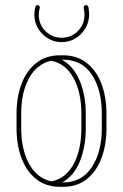

<svg xmlns="http://www.w3.org/2000/svg" viewBox="-20 -719 476 743"><path d="M44 -278Q44 -344 63.5 -395Q83 -446 120.5 -475.5Q158 -505 213 -505H224Q278 -505 315.5 -475.5Q353 -446 372.5 -395Q392 -344 392 -278V-224Q392 -158 372.5 -106.5Q353 -55 315.5 -25.5Q278 4 224 4H213Q158 4 120.5 -25.5Q83 -55 63.5 -106.5Q44 -158 44 -224ZM312 -224Q312 -151 289 -94.5Q266 -38 221 -13H224Q296 -13 335 -71.5Q374 -130 374 -224V-278Q374 -372 335.5 -430Q297 -488 224 -488H219Q264 -464 288 -407.5Q312 -351 312 -278ZM62 -278V-224Q62 -142 92 -86Q122 -30 179 -17Q234 -28 264.5 -83.5Q295 -139 295 -224V-278Q295 -362 264 -418Q233 -474 177 -484Q121 -470 91.5 -415Q62 -360 62 -278ZM304 -688V-690Q304 -699 313 -699Q320 -699 322 -692Q323 -686 324 -678Q325 -670 325 -663Q325 -634 310.5 -609.5Q296 -585 272 -570.5Q248 -556 219 -556Q176 -556 144.5 -587Q113 -618 113 -663Q113 -670 114 -678Q115 -686 117 -692Q118 -699 125 -699Q134 -699 134 -689V-688Q132 -682 131 -675.5Q130 -669 130 -663Q130 -624 156 -598.5Q182 -573 219 -573Q256 -573 281.5 -599Q307 -625 307 -663Q307 -669 306 -675.5Q305 -682 304 -688Z"/></svg>

Font: Libertine Sup Thin
Style: Regular
Weight: 100
Designer: Bastien Sozeau
Foundry: NBR — Bastien Sozeau
Version: Version 2.003; ttfautohint (v1.8.4.7-5d5b);gftools[0.9.33]